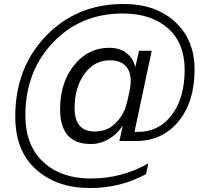

<svg xmlns="http://www.w3.org/2000/svg" viewBox="-20 -764 1030 968"><path d="M582 -53 599 -131Q572 -89 529.5 -63.5Q487 -38 437 -38Q283 -38 283 -214Q283 -347 353.5 -435Q424 -523 530 -523Q585 -523 619 -495.5Q653 -468 662 -425L681 -508H745L658 -99H676Q782 -99 846.5 -185Q911 -271 911 -412Q911 -547 826.5 -621.5Q742 -696 599 -696Q387 -696 247.5 -550Q108 -404 108 -182Q108 -31 198 52.5Q288 136 438 136Q593 136 728 60L716 114Q587 184 434 184Q267 184 162 90.5Q57 -3 57 -177Q57 -422 212 -583Q367 -744 603 -744Q765 -744 863 -653.5Q961 -563 961 -414Q961 -250 879.5 -151.5Q798 -53 665 -53ZM356 -219Q356 -101 458 -101Q489 -101 518.5 -112.5Q548 -124 578.5 -160.5Q609 -197 622 -255L633 -305Q649 -377 623.5 -418.5Q598 -460 534 -460Q455 -460 405.5 -391Q356 -322 356 -219Z"/></svg>

Font: Nacelle Light
Style: Italic
Weight: 300
Italic angle: -12°
Designer: Sora Sagano
Foundry: Sora Sagano
Version: Version 1.000;FEAKit 1.0